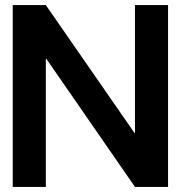

<svg xmlns="http://www.w3.org/2000/svg" viewBox="-20 -734 710 754"><path d="M508 -212H510V-714H640V0H510L162 -503H160V0H30V-714H160Z"/></svg>

Font: Non Bureau Medium
Style: Regular
Weight: 500
Designer: Jona Saucedo
Foundry: Non Foundry
Version: Version 1.000; ttfautohint (v1.8.4)